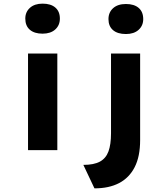

<svg xmlns="http://www.w3.org/2000/svg" viewBox="-20 -825 921 1055"><path d="M134 0V-531H295V0ZM214 -640Q169 -640 144 -661.5Q119 -683 119 -723Q119 -759 144.5 -782Q170 -805 214 -805Q259 -805 284 -783.5Q309 -762 309 -723Q309 -686 283.5 -663Q258 -640 214 -640ZM499 210 438 81Q496 81 529 63Q562 45 576 7Q590 -31 590 -93V-531H750V-55Q750 35 720 93.5Q690 152 634.5 181Q579 210 499 210ZM672 -638Q626 -638 601 -659.5Q576 -681 576 -720Q576 -757 601.5 -780Q627 -803 672 -803Q717 -803 742 -781.5Q767 -760 767 -720Q767 -684 741.5 -661Q716 -638 672 -638Z"/></svg>

Font: Lexend Exa
Style: Bold
Weight: 700
Designer: Bonnie Shaver-Troup, Thomas Jockin
Foundry: Lexend
Version: Version 1.007